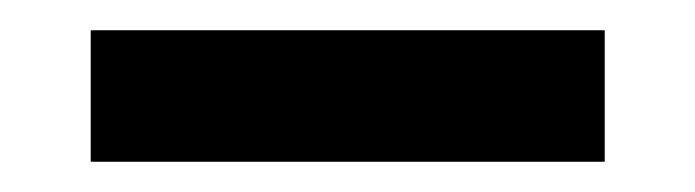

<svg xmlns="http://www.w3.org/2000/svg" viewBox="-20 -750 460 127"><path d="M40 -643V-730H380V-643Z"/></svg>

Font: Tektur Medium
Style: Regular
Weight: 500
Designer: Adam Jagosz
Foundry: Adam Jagosz
Version: Version 1.005;gftools[0.9.30]